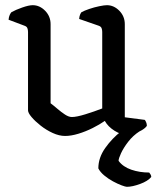

<svg xmlns="http://www.w3.org/2000/svg" viewBox="-20 -520 603 740"><path d="M231 4Q208 4 183 -7.5Q158 -19 136.5 -36Q115 -53 101.5 -69Q88 -85 88 -95V-397Q88 -405 85.5 -411.5Q83 -418 74 -421L13 -444Q14 -455 17.5 -462.5Q21 -470 24 -473Q40 -482 65.5 -491Q91 -500 106 -500Q133 -500 154 -478.5Q175 -457 175 -427V-122Q187 -113 201.5 -100.5Q216 -88 230.5 -78.5Q245 -69 257 -69Q275 -69 309 -79.5Q343 -90 374 -102V-397Q374 -405 371.5 -411.5Q369 -418 360 -421L285 -447Q286 -458 289 -464.5Q292 -471 294 -473Q305 -479 324 -485.5Q343 -492 362.5 -496Q382 -500 392 -500Q419 -500 440 -478.5Q461 -457 461 -427V-68L538 -58Q540 -56 543 -49.5Q546 -43 546 -35Q541 -27 527 -18.5Q513 -10 497.5 -5Q482 0 472 0Q447 0 421.5 -16Q396 -32 384 -54Q364 -40 337 -26.5Q310 -13 282 -4.5Q254 4 231 4ZM469 200Q464 200 449 194.5Q434 189 415.5 179Q397 169 381.5 156Q366 143 359 129Q359 88 385.5 50.5Q412 13 447 -14H518Q492 3 474 26.5Q456 50 446.5 70.5Q437 91 437 100Q454 123 486 134Q518 145 555 145Q557 147 560 152Q563 157 563 162Q550 178 520 189Q490 200 469 200Z"/></svg>

Font: Texturina 72pt Medium
Style: Regular
Weight: 500
Designer: Guillermo Torres Carreño
Foundry: Omnibus-Type
Version: Version 1.002; ttfautohint (v1.8.3)